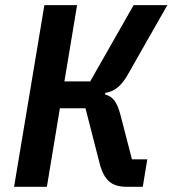

<svg xmlns="http://www.w3.org/2000/svg" viewBox="-20 -718 663 738"><path d="M34.1 0H160.2L210.2 -301.8H308.6L362.6 -91.3C379.3 -25.2 409.1 0 466.6 0H528.8L546.2 -105.5H487.2L443.9 -273.1C430 -327.1 414.4 -346.6 383.5 -355.1L384.6 -360.8C418.3 -366.5 443.9 -383.9 470.5 -430L623.2 -698.2H493.6L326.7 -405.2H227.6L276.3 -698.2H150.6Z"/></svg>

Font: Margiela Mono Italic SmBold It
Style: Regular
Weight: 600
Designer: Mike Abbink, Paul van der Laan, Pieter van Rosmalen
Foundry: Bold Monday
Version: Version 2.003 2021